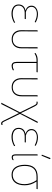

<svg xmlns="http://www.w3.org/2000/svg" viewBox="1210 -1924 903 3362"><g transform="rotate(90 1661.0 -243.5)"><path d="M220 6Q148 6 103.5 -26Q59 -58 59 -118Q59 -167 86 -198Q113 -229 164 -238Q80 -269 80 -345Q80 -395 122.5 -426Q165 -457 227 -457Q303 -457 374 -417L367 -401H363Q293 -438 224 -438Q170 -438 135 -412.5Q100 -387 100 -344Q100 -308 124.5 -282Q149 -256 192 -245H312L315 -241L312 -225H207Q147 -225 112.5 -196Q78 -167 78 -120Q78 -68 117 -41.5Q156 -15 222 -15Q299 -15 373 -57L378 -56L377 -38Q299 6 220 6Z M509 -172 510 -229V-449L531 -453L529 -173Q528 -101 565 -58.5Q602 -16 669 -16Q735 -16 771 -58Q807 -100 807 -173V-449L828 -453L827 -172Q829 -93 786.5 -45Q744 3 668 3Q592 3 549.5 -44.5Q507 -92 509 -172Z M1134 4Q1064 4 1064 -83V-432H1028Q971 -432 919 -398L915 -399L908 -410L909 -414Q962 -452 1028 -452H1244L1247 -448L1243 -432H1084V-84Q1084 -47 1096 -31.5Q1108 -16 1137 -16Q1169 -16 1206 -36L1212 -33L1208 -15Q1167 4 1134 4Z M1349 -172 1350 -229V-449L1371 -453L1369 -173Q1368 -101 1405 -58.5Q1442 -16 1509 -16Q1575 -16 1611 -58Q1647 -100 1647 -173V-449L1668 -453L1667 -172Q1669 -93 1626.5 -45Q1584 3 1508 3Q1432 3 1389.5 -44.5Q1347 -92 1349 -172Z M1779 185 1948 -142 1827 -387Q1810 -422 1798.5 -428.5Q1787 -435 1762 -432L1759 -436L1762 -451Q1793 -456 1809.5 -445Q1826 -434 1845 -396L1962 -157L2090 -410L2111 -452H2135L1974 -142L2111 138Q2122 160 2133 165Q2144 170 2166 163L2170 166L2167 182Q2152 188 2140 188Q2114 188 2094 147L1960 -125L1824 143L1803 185Z M2380 6Q2308 6 2263.5 -26Q2219 -58 2219 -118Q2219 -167 2246 -198Q2273 -229 2324 -238Q2240 -269 2240 -345Q2240 -395 2282.5 -426Q2325 -457 2387 -457Q2463 -457 2534 -417L2527 -401H2523Q2453 -438 2384 -438Q2330 -438 2295 -412.5Q2260 -387 2260 -344Q2260 -308 2284.5 -282Q2309 -256 2352 -245H2472L2475 -241L2472 -225H2367Q2307 -225 2272.5 -196Q2238 -167 2238 -120Q2238 -68 2277 -41.5Q2316 -15 2382 -15Q2459 -15 2533 -57L2538 -56L2537 -38Q2459 6 2380 6Z M2747 -674 2752 -675 2765 -671 2767 -665Q2743 -605 2707 -521L2702 -520L2689 -526Q2713 -581 2747 -674ZM2734 3Q2683 3 2683 -65V-449L2703 -453V-66Q2703 -37 2711.5 -27Q2720 -17 2738 -17Q2755 -17 2781 -31L2786 -28L2782 -11Q2754 3 2734 3Z M3041 5Q2958 5 2912 -56Q2866 -117 2866 -229Q2866 -452 3077 -452H3290L3293 -448L3289 -432H3162L3161 -428Q3225 -335 3225 -226Q3225 -115 3177 -55Q3129 5 3041 5ZM3040 -15Q3118 -15 3161.5 -70Q3205 -125 3205 -223Q3205 -332 3136 -432H3072Q2886 -432 2886 -227Q2886 -127 2926.5 -71Q2967 -15 3040 -15Z"/></g></svg>

Font: Alegreya Sans Thin
Style: Regular
Weight: 100
Designer: Juan Pablo del Peral
Foundry: Huerta Tipografica
Version: Version 2.007